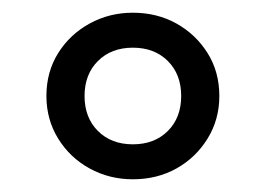

<svg xmlns="http://www.w3.org/2000/svg" viewBox="-20 -730 418 302"><path d="M189 -448Q152 -448 121 -465Q90 -482 71.5 -512Q53 -542 53 -579Q53 -617 71.5 -646.5Q90 -676 121 -693Q152 -710 189 -710Q227 -710 257.5 -693Q288 -676 306.5 -646.5Q325 -617 325 -579Q325 -542 306.5 -512Q288 -482 257.5 -465Q227 -448 189 -448ZM189 -503Q223 -503 244 -524Q265 -545 265 -579Q265 -613 244 -634Q223 -655 189 -655Q155 -655 134 -634Q113 -613 113 -579Q113 -545 134 -524Q155 -503 189 -503Z"/></svg>

Font: Rubik Light
Style: Regular
Weight: 300
Designer: Hubert and Fischer
Foundry: Hubert and Fischer
Version: Version 2.300;gftools[0.9.30]